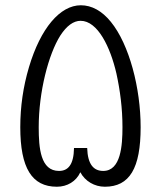

<svg xmlns="http://www.w3.org/2000/svg" viewBox="-20 -703 611 729"><path d="M196 6C235 6 269 -14 285 -49C303 -15 339 6 378 6C472 6 514 -64 514 -220C514 -368 471 -534 401 -620C367 -662 328 -683 287 -683C208 -683 134 -596 90 -448C68 -374 57 -298 57 -220C57 -65 101 6 196 6ZM204 -54C134 -54 127 -140 127 -220C127 -354 164 -497 209 -568C233 -605 259 -624 286 -624C351 -624 399 -524 422 -424C436 -360 445 -292 445 -220C445 -151 439 -54 372 -54C336 -54 313 -78 311 -141H261C260 -77 238 -54 204 -54Z"/></svg>

Font: Noto Kufi Arabic Light
Style: Regular
Weight: 300
Designer: Monotype Design Team, David Williams, Khaled Hosny
Foundry: Google LLC
Version: Version 2.109